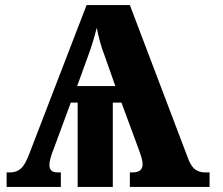

<svg xmlns="http://www.w3.org/2000/svg" viewBox="-20 -734 874 754"><path d="M6 0V-57H20Q45 -57 62 -72Q79 -87 95 -130L320 -714H490L717 -116Q729 -82 745.5 -69.5Q762 -57 784 -57H803V0H490V-57H501Q540 -57 540 -89Q540 -100 536.5 -112.5Q533 -125 529 -136L457 -331H423V0H285V-331H258L190 -147Q183 -130 178.5 -113.5Q174 -97 174 -86Q174 -57 205 -57H219V0ZM283 -396H433L392 -512Q381 -540 373 -569Q365 -598 360 -625Q354 -601 345 -571Q336 -541 324 -509Z"/></svg>

Font: Noto Serif ExtraBold
Style: Regular
Weight: 800
Designer: Monotype Design Team
Foundry: Monotype Imaging Inc.
Version: Version 2.014